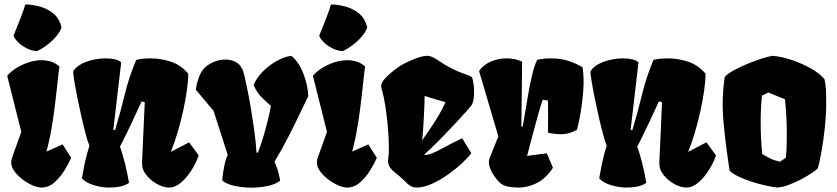

<svg xmlns="http://www.w3.org/2000/svg" viewBox="-20 -841 3797 871"><path d="M168.5 9.8Q151.4 9.8 127.9 -0.2Q104.5 -10.3 82.3 -27.1Q60.1 -43.9 45.4 -64Q30.8 -84 30.8 -103.5Q30.8 -110.4 31.7 -115.2Q32.7 -120.1 36.9 -131.8Q41 -143.6 50.3 -169.2Q59.6 -194.8 76.7 -242.7L12.7 -497.1Q27.3 -515.1 52.5 -531.2Q77.6 -547.4 108.2 -557.6Q138.7 -567.9 168.9 -567.9Q191.4 -567.9 211.9 -561.3Q232.4 -554.7 249.5 -539.6Q248 -532.2 245.1 -504.9Q242.2 -477.5 237.8 -438Q233.4 -398.4 227.8 -353.5Q222.2 -308.6 215.1 -266.1Q208 -223.6 200.2 -191.4L190.9 -153.3L264.2 -186L302.7 -125Q292.5 -101.1 273.2 -69.3Q253.9 -37.6 227.3 -13.9Q200.7 9.8 168.5 9.8ZM147.5 -608.9Q124 -610.4 101.3 -621.8Q78.6 -633.3 62.3 -649.2Q45.9 -665 41.5 -679.7Q55.7 -714.4 64.5 -736.6Q73.2 -758.8 80.3 -777.6Q87.4 -796.4 94.7 -820.8Q125 -820.8 159.9 -811.5Q194.8 -802.2 222.7 -779.3Q250.5 -756.3 259.3 -714.8Q245.1 -681.2 211.4 -651.6Q177.7 -622.1 147.5 -608.9Z M474.1 9.8Q442.9 9.8 406.5 -0.7Q370.1 -11.2 351.6 -32.2Q358.4 -71.8 363.8 -97.2Q369.1 -122.6 374.3 -141.4Q379.4 -160.2 385.7 -179.7Q378.4 -196.8 368.9 -232.4Q359.4 -268.1 349.4 -312Q339.4 -356 330.8 -398.4Q322.3 -440.9 317.1 -472.7Q312 -504.4 312 -514.6Q312 -515.6 312.3 -516.6Q312.5 -517.6 312.5 -518.1Q324.2 -537.6 348.9 -550.5Q373.5 -563.5 403.1 -569.8Q432.6 -576.2 459 -576.2Q481.9 -576.2 500.2 -572.3Q518.6 -568.4 529.8 -558.1L494.1 -252.4L502 -251Q526.4 -331.1 545.7 -411.1Q564.9 -491.2 597.7 -568.8Q611.8 -573.2 628.4 -574.7Q645 -576.2 662.6 -576.2Q710 -576.2 755.4 -561Q800.8 -545.9 834 -506.8Q834 -475.6 827.9 -431.9Q821.8 -388.2 811 -338.9Q800.3 -289.6 785.9 -241Q771.5 -192.4 754.9 -151.9L837.9 -195.3L881.3 -136.2Q871.1 -105 850.1 -71Q829.1 -37.1 802.2 -13.7Q775.4 9.8 747.1 9.8Q724.1 9.8 698.2 -3.2Q672.4 -16.1 654.3 -35.2Q637.2 -53.2 630.4 -68.8Q623.5 -84.5 624.5 -107.9L636.7 -377L622.6 -381.3Q598.6 -329.1 575.2 -279.3Q551.8 -229.5 524.4 -175.8Q536.6 -140.1 546.6 -100.8Q556.6 -61.5 565.4 -11.7Q548.8 0 525.9 4.9Q502.9 9.8 474.1 9.8Z M1120.6 10.3Q1079.1 10.3 1042 1.7Q1004.9 -6.8 987.8 -22.9Q993.2 -70.8 998.8 -95.5Q1004.4 -120.1 1013.2 -138.2L948.7 -338.4L868.2 -434.1Q873 -465.8 884.3 -495.4Q895.5 -524.9 917.5 -541.5Q945.3 -562.5 977.8 -568.6Q1010.3 -574.7 1038.1 -564.9Q1065.9 -555.2 1079.6 -526.9H1080.1Q1083.5 -519.5 1090.3 -490.5Q1097.2 -461.4 1105.5 -418.9Q1113.8 -376.5 1121.6 -328.1Q1129.4 -279.8 1135.5 -232.9Q1141.6 -186 1143.6 -148.9L1149.9 -148.4Q1163.1 -181.6 1174.8 -221.2Q1186.5 -260.7 1195.6 -298.1Q1204.6 -335.4 1209 -360.8Q1187.5 -379.4 1167 -399.4Q1146.5 -419.4 1130.4 -455.1Q1144.5 -488.8 1173.1 -517.3Q1201.7 -545.9 1236.1 -564.9Q1270.5 -584 1301.8 -587.9Q1336.4 -559.1 1356.4 -506.8Q1376.5 -454.6 1378.4 -405.3Q1367.7 -382.8 1344.2 -333.7Q1320.8 -284.7 1290 -224.1Q1259.3 -163.6 1225.1 -106.9Q1232.9 -91.3 1239.5 -70.8Q1246.1 -50.3 1251 -21.5Q1231.4 -5.4 1195.6 2.4Q1159.7 10.3 1120.6 10.3Z M1555.2 9.8Q1538.1 9.8 1514.6 -0.2Q1491.2 -10.3 1469 -27.1Q1446.8 -43.9 1432.1 -64Q1417.5 -84 1417.5 -103.5Q1417.5 -110.4 1418.5 -115.2Q1419.4 -120.1 1423.6 -131.8Q1427.7 -143.6 1437 -169.2Q1446.3 -194.8 1463.4 -242.7L1399.4 -497.1Q1414.1 -515.1 1439.2 -531.2Q1464.4 -547.4 1494.9 -557.6Q1525.4 -567.9 1555.7 -567.9Q1578.1 -567.9 1598.6 -561.3Q1619.1 -554.7 1636.2 -539.6Q1634.8 -532.2 1631.8 -504.9Q1628.9 -477.5 1624.5 -438Q1620.1 -398.4 1614.5 -353.5Q1608.9 -308.6 1601.8 -266.1Q1594.7 -223.6 1586.9 -191.4L1577.6 -153.3L1650.9 -186L1689.5 -125Q1679.2 -101.1 1659.9 -69.3Q1640.6 -37.6 1614 -13.9Q1587.4 9.8 1555.2 9.8ZM1534.2 -608.9Q1510.7 -610.4 1488 -621.8Q1465.3 -633.3 1449 -649.2Q1432.6 -665 1428.2 -679.7Q1442.4 -714.4 1451.2 -736.6Q1460 -758.8 1467 -777.6Q1474.1 -796.4 1481.4 -820.8Q1511.7 -820.8 1546.6 -811.5Q1581.5 -802.2 1609.4 -779.3Q1637.2 -756.3 1646 -714.8Q1631.8 -681.2 1598.1 -651.6Q1564.5 -622.1 1534.2 -608.9Z M1868.7 9.8Q1856.4 9.8 1844.2 3.4Q1832 -2.9 1816.9 -18.6Q1812 -23.4 1807.4 -28.1Q1802.7 -32.7 1797.9 -36.6Q1787.6 -45.9 1779.3 -52.2Q1771 -58.6 1767.1 -62Q1747.1 -80.1 1742.9 -93.8Q1738.8 -107.4 1741.5 -123.5Q1744.1 -139.6 1744.1 -165Q1744.1 -213.4 1739.5 -265.4Q1734.9 -317.4 1728 -360.1Q1721.2 -402.8 1714.8 -423.8Q1709 -443.8 1709 -450.2Q1709 -464.8 1725.1 -483.2Q1741.2 -501.5 1761.7 -517.6Q1782.2 -533.7 1794.4 -541.5Q1809.1 -550.8 1831.8 -561.5Q1854.5 -572.3 1878.4 -580.1Q1902.3 -587.9 1919.9 -587.9Q1926.8 -587.4 1936 -584.5Q1945.3 -581.5 1958 -573.2Q1997.1 -547.4 2021.7 -534.2Q2046.4 -521 2066.4 -513.4Q2086.4 -505.9 2110.4 -497.1Q2117.7 -494.1 2121.1 -489.3Q2124.5 -484.4 2127.9 -461.9Q2131.8 -438 2130.4 -410.2Q2128.9 -382.3 2120.6 -366.2Q2117.7 -360.8 2095.9 -336.2Q2074.2 -311.5 2041.5 -276.6Q2008.8 -241.7 1972.4 -204.8Q1936 -168 1903.3 -138.7H1917.5Q1942.4 -143.6 1985.8 -167.5Q2029.3 -191.4 2076.7 -213.9L2118.2 -146Q2103.5 -126.5 2075.2 -100.1Q2046.9 -73.7 2011.2 -48.6Q1975.6 -23.4 1938.5 -6.8Q1901.4 9.8 1868.7 9.8ZM1894.5 -203.6Q1905.8 -220.2 1925.5 -248.5Q1945.3 -276.9 1966.1 -310.8Q1986.8 -344.7 2001 -377.9Q1974.6 -383.8 1906.2 -405.8Q1906.2 -395.5 1905.5 -370.4Q1904.8 -345.2 1903.1 -313.7Q1901.4 -282.2 1899.4 -252.9Q1897.5 -223.6 1895 -205.1Q1895 -204.6 1894.8 -204.3Q1894.5 -204.1 1894.5 -203.6Z M2329.6 9.8Q2306.2 9.8 2283.7 5.4Q2261.2 1 2245.6 -13.7Q2238.3 -20.5 2224.4 -39.3Q2210.4 -58.1 2201.9 -81.5Q2193.4 -105 2201.7 -125.5L2240.7 -222.2L2153.3 -519Q2172.9 -547.4 2207 -561.8Q2241.2 -576.2 2277.8 -576.2Q2317.9 -576.2 2348.6 -561L2345.2 -267.1L2350.6 -266.1Q2355.5 -288.6 2361.8 -327.9Q2368.2 -367.2 2376 -412.6Q2383.8 -458 2393.8 -500Q2403.8 -542 2416.5 -569.3Q2432.1 -573.2 2447.5 -574.7Q2462.9 -576.2 2477.1 -576.2Q2526.9 -576.7 2564.9 -562.7Q2603 -548.8 2623 -535.2Q2629.9 -486.8 2626.2 -433.6Q2622.6 -380.4 2614.3 -332.5Q2606 -284.7 2597.7 -252.4Q2563 -232.9 2530.5 -232.2Q2498 -231.4 2465.8 -239.3Q2466.3 -254.4 2466.3 -280.8Q2466.3 -307.1 2466.3 -335.7Q2466.3 -364.3 2465.8 -384.8L2441.9 -388.7Q2432.1 -359.9 2419.9 -316.7Q2407.7 -273.4 2395.3 -225.6Q2382.8 -177.7 2371.1 -133.8L2460.4 -145.5L2488.3 -80.1Q2458.5 -33.2 2417.2 -11.7Q2376 9.8 2329.6 9.8Z M2820.8 9.8Q2789.6 9.8 2753.2 -0.7Q2716.8 -11.2 2698.2 -32.2Q2705.1 -71.8 2710.4 -97.2Q2715.8 -122.6 2720.9 -141.4Q2726.1 -160.2 2732.4 -179.7Q2725.1 -196.8 2715.6 -232.4Q2706.1 -268.1 2696 -312Q2686 -356 2677.5 -398.4Q2668.9 -440.9 2663.8 -472.7Q2658.7 -504.4 2658.7 -514.6Q2658.7 -515.6 2658.9 -516.6Q2659.2 -517.6 2659.2 -518.1Q2670.9 -537.6 2695.6 -550.5Q2720.2 -563.5 2749.8 -569.8Q2779.3 -576.2 2805.7 -576.2Q2828.6 -576.2 2846.9 -572.3Q2865.2 -568.4 2876.5 -558.1L2840.8 -252.4L2848.6 -251Q2873 -331.1 2892.3 -411.1Q2911.6 -491.2 2944.3 -568.8Q2958.5 -573.2 2975.1 -574.7Q2991.7 -576.2 3009.3 -576.2Q3056.6 -576.2 3102.1 -561Q3147.5 -545.9 3180.7 -506.8Q3180.7 -475.6 3174.6 -431.9Q3168.5 -388.2 3157.7 -338.9Q3147 -289.6 3132.6 -241Q3118.2 -192.4 3101.6 -151.9L3184.6 -195.3L3228 -136.2Q3217.8 -105 3196.8 -71Q3175.8 -37.1 3148.9 -13.7Q3122.1 9.8 3093.8 9.8Q3070.8 9.8 3044.9 -3.2Q3019 -16.1 3001 -35.2Q2983.9 -53.2 2977.1 -68.8Q2970.2 -84.5 2971.2 -107.9L2983.4 -377L2969.2 -381.3Q2945.3 -329.1 2921.9 -279.3Q2898.4 -229.5 2871.1 -175.8Q2883.3 -140.1 2893.3 -100.8Q2903.3 -61.5 2912.1 -11.7Q2895.5 0 2872.6 4.9Q2849.6 9.8 2820.8 9.8Z M3507.8 9.8Q3483.4 7.3 3451.7 0.2Q3419.9 -6.8 3387.9 -17.3Q3356 -27.8 3329.6 -40.5Q3303.2 -53.2 3290 -66.4Q3272.5 -178.2 3262.5 -284.2Q3252.4 -390.1 3267.6 -491.2Q3278.3 -504.9 3306.2 -520.5Q3334 -536.1 3368.7 -550.5Q3403.3 -564.9 3435.1 -575.2Q3466.8 -585.4 3485.4 -587.9Q3526.4 -584 3572.5 -568.6Q3618.7 -553.2 3658.7 -530.5Q3698.7 -507.8 3720.2 -481.9Q3725.1 -460 3726.6 -435.8Q3728 -411.6 3728 -370.6Q3728 -322.3 3722.2 -265.6Q3716.3 -209 3707.5 -158.7Q3698.7 -108.4 3690.4 -78.1Q3681.2 -67.4 3656.2 -51.8Q3631.3 -36.1 3610.4 -25.4Q3579.1 -9.8 3555.4 -1.2Q3531.7 7.3 3507.8 9.8ZM3518.6 -107.4 3545.4 -126Q3547.9 -152.8 3548.6 -179.9Q3549.3 -207 3549.3 -234.4Q3549.3 -271.5 3547.4 -310.1Q3545.4 -348.6 3541 -390.6L3465.8 -421.4L3436.5 -407.2Q3430.7 -348.6 3430.7 -289.6Q3430.7 -253.4 3432.4 -216.6Q3434.1 -179.7 3437.5 -142.6Q3452.6 -132.8 3472.9 -122.8Q3493.2 -112.8 3518.6 -107.4Z"/></svg>

Font: Fruktur
Style: Regular
Weight: 400
Designer: Viktoriya Grabowska, Eben Sorkin
Foundry: Viktoriya Grabowska
Version: Version 1.008; ttfautohint (v1.8.4.7-5d5b)